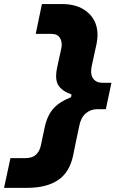

<svg xmlns="http://www.w3.org/2000/svg" viewBox="-69 -799 569 946"><path d="M-49 126.5 -17.5 -20H58Q119 -20 132.5 -83L151 -170.5Q163.5 -230 194.2 -264.2Q225 -298.5 281 -320L283.5 -333.5Q235 -351 217.5 -380.5Q207.5 -397.5 207.5 -424Q207.5 -443 212.5 -466.5L232.5 -558Q235 -569 235 -579Q235 -597 227 -611Q215 -632 185 -632H107L137.5 -779H236.5Q299.5 -779 341.8 -753.5Q384 -728 401.5 -684Q411.5 -658 411.5 -627Q411.5 -606.5 407 -584Q401 -556.5 395 -529Q389 -501.5 383 -474Q380 -459.5 380 -447Q380 -425 390 -412Q405 -391 437 -391H480L452.5 -261H410Q378 -261 353.8 -240.5Q329.5 -220 321.5 -178.5Q313.5 -141.5 306.2 -106.2Q299 -71 291.5 -34Q274 50.5 216.8 88.5Q159.5 126.5 66 126.5Z"/></svg>

Font: Heraclito ExtraBold
Style: Italic
Weight: 800
Italic angle: -12°
Designer: Kostas Bartsokas (font) & Cristiano Sobral (main changes)
Foundry: Kostas Bartsokas (font) & Cristiano Sobral (main changes)
Version: Version 1.00;July 8, 2020;FontCreator 13.0.0.2655 64-bit